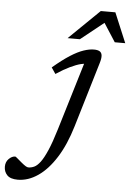

<svg xmlns="http://www.w3.org/2000/svg" viewBox="-248 -766 722 1050"><g transform="rotate(5 112.5 -241.0)"><path d="M174.5 -80.5Q144 22 99 93.2Q54 164.5 0.2 201.2Q-53.5 238 -110.5 238Q-151 238 -168.8 219.2Q-186.5 200.5 -186.5 173Q-186.5 146.5 -169.5 129.8Q-152.5 113 -134.5 113Q-132 113 -122 121.8Q-112 130.5 -97 143Q-82 155.5 -73 160.8Q-64 166 -58.5 166Q-42 166 -26 158.5Q-10 151 7 128.5Q24 106 43.2 61.8Q62.5 17.5 84.5 -55.5L205 -454.5L223 -427Q205 -428.5 179.5 -422.2Q154 -416 120.5 -400Q87 -384 44.5 -356L21.5 -390Q74.5 -435 115 -460.8Q155.5 -486.5 187 -497Q218.5 -507.5 243 -507.5Q264 -507.5 275 -500.8Q286 -494 287.5 -478.2Q289 -462.5 280.5 -435ZM94 -557 262 -720.5H342L410.5 -557H353L280.5 -669.5H302.5L161.5 -557Z"/></g></svg>

Font: Newsreader 8pt
Style: Italic
Weight: 400
Italic angle: -17°
Version: Version 1.003